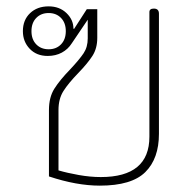

<svg xmlns="http://www.w3.org/2000/svg" viewBox="-20 -574 606 604"><path d="M134 -19V-228Q134 -268 151 -295Q168 -322 201 -356Q230 -387 243 -406.5Q256 -426 256 -453V-512L206 -438Q194 -419 174.5 -408.5Q155 -398 130 -398Q95 -398 73.5 -420.5Q52 -443 52 -476Q52 -511 74.5 -532.5Q97 -554 133 -554Q167 -554 189 -533Q211 -512 211 -484L213 -483L253 -545H286V-455Q286 -422 271 -398.5Q256 -375 226 -344Q195 -312 179.5 -287.5Q164 -263 164 -228V-38Q191 -30 227.5 -23.5Q264 -17 297 -17Q450 -17 450 -144V-536Q450 -547 464 -547Q480 -547 480 -531V-153Q480 -75 437 -32.5Q394 10 294 10Q221 10 134 -19ZM187 -476Q187 -502 172 -517.5Q157 -533 133 -533Q109 -533 94 -517.5Q79 -502 79 -476Q79 -450 94 -434.5Q109 -419 133 -419Q157 -419 172 -434.5Q187 -450 187 -476Z"/></svg>

Font: Maitree ExtraLight
Style: Regular
Weight: 275
Designer: CadsonDemak Team
Foundry: CadsonDemak
Version: Version 1.003